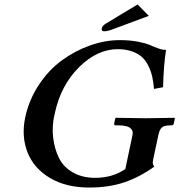

<svg xmlns="http://www.w3.org/2000/svg" viewBox="-20 -840 812 870"><path d="M603.5 -819.8 654.3 -768.1 498 -710Q467.3 -697.8 452.1 -698.2Q438 -698.2 441.4 -712.9Q443.8 -723.6 460.9 -733.9ZM697.8 -229 673.3 -113.8Q669.4 -95.2 679.2 -85Q613.3 -37.6 543.5 -13.9Q473.6 9.8 383.8 9.8Q279.8 9.8 206.8 -33.4Q133.8 -76.7 105 -148.9Q76.2 -221.2 94.2 -308.1Q111.3 -387.7 155.8 -455.1Q200.2 -522.5 259.5 -565.9Q318.8 -609.4 387.2 -633.8Q455.6 -658.2 522.9 -658.2Q568.8 -658.2 605.2 -651.1Q641.6 -644 659.4 -636Q677.2 -627.9 696.8 -620.8Q716.3 -613.8 732.4 -613.8Q721.7 -546.9 718.8 -444.8L677.7 -437Q675.3 -467.8 669.9 -491.9Q664.6 -516.1 652.8 -540.5Q641.1 -564.9 623.8 -581.1Q606.4 -597.2 578.1 -607.2Q549.8 -617.2 513.2 -617.2Q420.4 -617.2 337.9 -535.2Q255.4 -453.1 228.5 -327.1Q214.4 -270.5 220.7 -217.5Q227.1 -164.6 247.3 -123.8Q267.6 -83 310.3 -58.6Q353 -34.2 411.1 -34.2Q490.7 -34.2 547.9 -74.2L580.6 -229Q583.5 -244.1 575.9 -253.9Q568.4 -263.7 553.5 -267.8Q538.6 -272 517.6 -272H503.9Q496.1 -272 497.6 -280.8L502.4 -304.2L504.9 -306.2Q601.6 -304.2 640.6 -304.2L771 -306.2L772.5 -304.2L767.6 -280.8Q765.6 -272 757.8 -272H752Q723.6 -272 713.1 -262Q702.6 -252 697.8 -229Z"/></svg>

Font: Linux Libertine Slanted
Style: Semibold Slanted
Weight: 600
Designer: Philipp H. Poll
Foundry: Philipp H. Poll
Version: Version 5.1.1